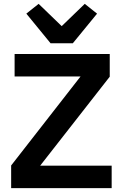

<svg xmlns="http://www.w3.org/2000/svg" viewBox="-20 -979 639 999"><path d="M561 0H38V-118L399 -581H56V-698H551V-580L189 -117H561ZM243 -754 117 -908 181 -959 301 -843 421 -959 485 -908 359 -754Z"/></svg>

Font: IBM Plex Sans Thai Looped SemiBold
Style: Regular
Weight: 600
Designer: Mike Abbink, Paul van der Laan, Pieter van Rosmalen, Ben Mitchell, Mark Frömberg
Foundry: Bold Monday
Version: Version 1.1